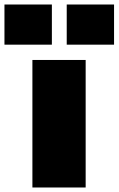

<svg xmlns="http://www.w3.org/2000/svg" viewBox="-94 -832 526 852"><path d="M49.8 -565.9H286.1V0H49.8ZM-74.2 -812H136.2V-633.8H-74.2ZM202.1 -812H412.1V-633.8H202.1Z"/></svg>

Font: Mattone
Style: Bold
Weight: 700
Width: 6
Designer: Nunzio Mazzaferro
Foundry: Collletttivo
Version: Version 2.000;Glyphs 3.2 (3217)